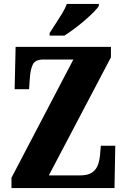

<svg xmlns="http://www.w3.org/2000/svg" viewBox="-20 -951 641 971"><path d="M38 0V-52L351 -650H200Q158 -650 146 -625Q134 -600 131 -557L127 -500H54L59 -714H541V-661L227 -64H385Q426 -64 447 -79.5Q468 -95 476 -119Q484 -143 486 -169L490 -214H563L559 0ZM231 -784Q244 -805 261 -830.5Q278 -856 294 -882.5Q310 -909 318 -931H480V-921Q472 -908 452.5 -888.5Q433 -869 407.5 -847Q382 -825 355 -805Q328 -785 306 -771H231Z"/></svg>

Font: Noto Serif Lao ExtraCondensed Black
Style: Regular
Weight: 900
Width: 2
Designer: Monotype Design Team
Foundry: Monotype Imaging Inc.
Version: Version 2.003; ttfautohint (v1.8.4.7-5d5b)